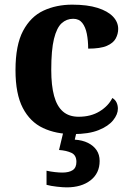

<svg xmlns="http://www.w3.org/2000/svg" viewBox="-20 -569 567 829"><path d="M295.2 10Q221.6 10 165.8 -16.3Q109.9 -42.5 78.4 -103Q46.9 -163.5 46.9 -266.2Q46.9 -374.3 79.6 -435.8Q112.3 -497.3 167.7 -523.1Q223.1 -548.9 291.9 -548.9Q357.1 -548.9 401.2 -535Q445.2 -521.1 467.8 -497.4Q490.3 -473.8 490.3 -444Q490.3 -422.7 479.7 -402.9Q469.1 -383.1 441.2 -371Q413.3 -359 360.7 -359Q360.7 -393.9 354.9 -423Q349.2 -452.2 335.2 -470.1Q321.3 -487.9 296 -487.9Q267.3 -487.9 246 -468.5Q224.8 -449 213 -401.1Q201.3 -353.1 201.3 -267.2Q201.3 -199.6 213.6 -154.7Q225.9 -109.7 252 -87.3Q278 -64.9 319.8 -64.9Q372 -64.9 410 -88.1Q448 -111.4 465 -145.9Q477.6 -138.7 483.3 -126.3Q489 -113.9 489 -99.9Q489 -75.2 468.5 -49.7Q448.1 -24.2 405.6 -7.1Q363.2 10 295.2 10ZM267.8 240Q251.8 240 225.3 237Q198.9 234 180.9 229V168.1Q198.9 172.1 217.4 174.1Q235.9 176.1 248.9 176.1Q277.9 176.1 293.9 165.6Q309.9 155 309.9 130Q309.9 101 288.4 90.9Q266.9 80.9 234.9 78.6L255.9 -9H312.8L302.8 34Q335.8 36 359.9 48Q384 60 397.1 79.5Q410.2 99 410.2 126Q410.2 179 371 209.5Q331.8 240 267.8 240Z"/></svg>

Font: Noto Serif Gurmukhi
Style: Regular
Weight: 400
Designer: Vaibhav Singh and the Monotype Design Team
Foundry: Monotype Imaging Inc.
Version: Version 2.003